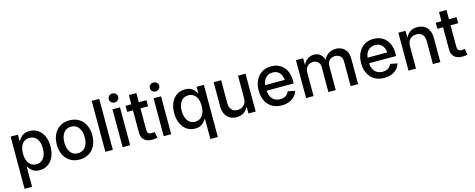

<svg xmlns="http://www.w3.org/2000/svg" viewBox="-38 -1597 6545 2648"><g transform="rotate(-15 3234.5 -273.5)"><path d="M69.8 204.1V-541H173.8V-454.6H181.6Q192.4 -473.1 210.9 -495.1Q229.5 -517.1 260.5 -532.7Q291.5 -548.3 339.4 -548.3Q405.3 -548.3 456.5 -514.9Q507.8 -481.4 537.1 -418.9Q566.4 -356.4 566.4 -269.5Q566.4 -182.6 537.4 -119.9Q508.3 -57.1 457 -23.2Q405.8 10.7 339.4 10.7Q292.5 10.7 261.5 -4.9Q230.5 -20.5 211.7 -42.7Q192.9 -64.9 181.6 -84H176.8V204.1ZM315.9 -80.6Q361.8 -80.6 393.6 -105Q425.3 -129.4 441.4 -172.4Q457.5 -215.3 457.5 -270Q457.5 -324.7 441.4 -366.9Q425.3 -409.2 393.8 -433.1Q362.3 -457 315.9 -457Q270 -457 238.3 -433.8Q206.5 -410.6 190.2 -368.7Q173.8 -326.7 173.8 -270Q173.8 -213.9 190.4 -171.1Q207 -128.4 239 -104.5Q271 -80.6 315.9 -80.6Z M909.2 11.2Q833 11.2 776.1 -23.7Q719.2 -58.6 687.7 -121.6Q656.2 -184.6 656.2 -267.6Q656.2 -352.1 687.7 -415.3Q719.2 -478.5 776.1 -513.4Q833 -548.3 909.2 -548.3Q986.3 -548.3 1043.2 -513.4Q1100.1 -478.5 1131.6 -415.3Q1163.1 -352.1 1163.1 -267.6Q1163.1 -184.6 1131.6 -121.6Q1100.1 -58.6 1043.2 -23.7Q986.3 11.2 909.2 11.2ZM909.2 -79.1Q958.5 -79.1 990.7 -104.5Q1022.9 -129.9 1039.1 -172.9Q1055.2 -215.8 1055.2 -268.1Q1055.2 -320.8 1039.1 -363.8Q1022.9 -406.7 990.7 -432.4Q958.5 -458 909.2 -458Q860.8 -458 828.6 -432.4Q796.4 -406.7 780.5 -363.8Q764.6 -320.8 764.6 -268.1Q764.6 -215.8 780.5 -172.9Q796.4 -129.9 828.6 -104.5Q860.8 -79.1 909.2 -79.1Z M1384.8 -727.5V0H1277.8V-727.5Z M1524.4 0V-541H1631.3V0ZM1577.6 -625Q1550.3 -625 1530.5 -643.8Q1510.7 -662.6 1510.7 -689Q1510.7 -715.3 1530.5 -733.9Q1550.3 -752.4 1577.6 -752.4Q1606 -752.4 1625.5 -733.9Q1645 -715.3 1645 -689Q1645 -662.6 1625.5 -643.8Q1606 -625 1577.6 -625Z M2008.8 -541V-454.1H1711.9V-541ZM1793.5 -672.4H1900.4V-146Q1900.4 -113.3 1913.8 -98.6Q1927.2 -84 1959 -84Q1967.8 -84 1981.7 -85.7Q1995.6 -87.4 2005.4 -88.9L2021 -2.9Q2004.9 1.5 1985.6 3.7Q1966.3 5.9 1947.8 5.9Q1873.5 5.9 1833.5 -31Q1793.5 -67.9 1793.5 -136.2Z M2110.8 0V-541H2217.8V0ZM2164.1 -625Q2136.7 -625 2116.9 -643.8Q2097.2 -662.6 2097.2 -689Q2097.2 -715.3 2116.9 -733.9Q2136.7 -752.4 2164.1 -752.4Q2192.4 -752.4 2211.9 -733.9Q2231.4 -715.3 2231.4 -689Q2231.4 -662.6 2211.9 -643.8Q2192.4 -625 2164.1 -625Z M2829.1 204.1H2722.2V-84H2716.8Q2706.5 -64.9 2687.5 -42.7Q2668.5 -20.5 2637.7 -4.9Q2606.9 10.7 2559.6 10.7Q2493.2 10.7 2441.9 -23.2Q2390.6 -57.1 2361.6 -119.9Q2332.5 -182.6 2332.5 -269.5Q2332.5 -356.4 2361.8 -418.9Q2391.1 -481.4 2442.6 -514.9Q2494.1 -548.3 2559.6 -548.3Q2607.4 -548.3 2638.4 -532.7Q2669.4 -517.1 2688.2 -495.1Q2707 -473.1 2717.3 -454.6H2725.1V-541H2829.1ZM2583 -80.6Q2628.4 -80.6 2660.2 -104.5Q2691.9 -128.4 2708.3 -171.1Q2724.6 -213.9 2724.6 -270Q2724.6 -326.7 2708.3 -368.7Q2691.9 -410.6 2660.4 -433.8Q2628.9 -457 2583 -457Q2536.6 -457 2504.9 -433.1Q2473.1 -409.2 2457 -366.9Q2440.9 -324.7 2440.9 -270Q2440.9 -215.3 2457.3 -172.4Q2473.6 -129.4 2505.4 -105Q2537.1 -80.6 2583 -80.6Z M3154.8 7.3Q3099.6 7.3 3057.6 -15.9Q3015.6 -39.1 2992.2 -85Q2968.8 -130.9 2968.8 -198.2V-541H3075.7V-211.4Q3075.7 -152.3 3106.2 -119.1Q3136.7 -85.9 3190.4 -85.9Q3226.6 -85.9 3255.1 -101.6Q3283.7 -117.2 3300.3 -147.7Q3316.9 -178.2 3316.9 -221.7V-541H3423.8V0H3321.3L3320.8 -132.8H3333.5Q3309.1 -59.6 3263.4 -26.1Q3217.8 7.3 3154.8 7.3Z M3796.4 11.2Q3716.3 11.2 3658.4 -23.4Q3600.6 -58.1 3569.6 -120.8Q3538.6 -183.6 3538.6 -267.1Q3538.6 -350.1 3569.3 -413.6Q3600.1 -477.1 3656.2 -512.7Q3712.4 -548.3 3787.6 -548.3Q3835.9 -548.3 3879.6 -532.5Q3923.3 -516.6 3957.5 -483.2Q3991.7 -449.7 4011.2 -398.2Q4030.8 -346.7 4030.8 -274.9V-238.8H3595.7V-318.4H3976.1L3926.3 -292.5Q3926.3 -342.3 3910.6 -380.1Q3895 -418 3864 -439Q3833 -460 3788.1 -460Q3743.2 -460 3710.9 -438.5Q3678.7 -417 3661.9 -381.1Q3645 -345.2 3645 -302.2V-249.5Q3645 -194.3 3663.8 -155.8Q3682.6 -117.2 3717 -97.2Q3751.5 -77.1 3797.4 -77.1Q3828.1 -77.1 3853 -85.9Q3877.9 -94.7 3895.5 -112.3Q3913.1 -129.9 3921.9 -155.3L4022.5 -135.3Q4010.3 -91.8 3979 -58.6Q3947.8 -25.4 3901.4 -7.1Q3855 11.2 3796.4 11.2Z M4143.6 0V-541H4245.6L4247.6 -417H4239.3Q4251.5 -462.4 4275.9 -491.7Q4300.3 -521 4333 -535.6Q4365.7 -550.3 4401.4 -550.3Q4460.4 -550.3 4498.3 -513.9Q4536.1 -477.5 4548.3 -414.1H4534.2Q4544.9 -457 4571 -487.5Q4597.2 -518.1 4634 -534.2Q4670.9 -550.3 4713.9 -550.3Q4762.2 -550.3 4801.3 -529.3Q4840.3 -508.3 4863.3 -466.8Q4886.2 -425.3 4886.2 -363.3V0H4779.8V-352.5Q4779.8 -407.7 4749 -432.1Q4718.3 -456.5 4676.8 -456.5Q4643.1 -456.5 4618.7 -442.4Q4594.2 -428.2 4580.8 -403.1Q4567.4 -377.9 4567.4 -345.2V0H4462.4V-359.9Q4462.4 -403.8 4434.3 -430.2Q4406.2 -456.5 4362.3 -456.5Q4332.5 -456.5 4306.9 -442.6Q4281.2 -428.7 4265.9 -401.6Q4250.5 -374.5 4250.5 -334.5V0Z M5258.8 11.2Q5178.7 11.2 5120.8 -23.4Q5063 -58.1 5032 -120.8Q5001 -183.6 5001 -267.1Q5001 -350.1 5031.7 -413.6Q5062.5 -477.1 5118.7 -512.7Q5174.8 -548.3 5250 -548.3Q5298.3 -548.3 5342 -532.5Q5385.7 -516.6 5419.9 -483.2Q5454.1 -449.7 5473.6 -398.2Q5493.2 -346.7 5493.2 -274.9V-238.8H5058.1V-318.4H5438.5L5388.7 -292.5Q5388.7 -342.3 5373 -380.1Q5357.4 -418 5326.4 -439Q5295.4 -460 5250.5 -460Q5205.6 -460 5173.3 -438.5Q5141.1 -417 5124.3 -381.1Q5107.4 -345.2 5107.4 -302.2V-249.5Q5107.4 -194.3 5126.2 -155.8Q5145 -117.2 5179.4 -97.2Q5213.9 -77.1 5259.8 -77.1Q5290.5 -77.1 5315.4 -85.9Q5340.3 -94.7 5357.9 -112.3Q5375.5 -129.9 5384.3 -155.3L5484.9 -135.3Q5472.7 -91.8 5441.4 -58.6Q5410.2 -25.4 5363.8 -7.1Q5317.4 11.2 5258.8 11.2Z M5712.9 -318.8V0H5606V-541H5708L5709 -408.2H5695.8Q5719.7 -481 5765.1 -514.6Q5810.5 -548.3 5875 -548.3Q5930.2 -548.3 5971.9 -524.9Q6013.7 -501.5 6037.1 -455.8Q6060.5 -410.2 6060.5 -342.8V0H5954.1V-329.1Q5954.1 -388.7 5923.6 -421.9Q5893.1 -455.1 5839.4 -455.1Q5803.2 -455.1 5774.4 -439.5Q5745.6 -423.8 5729.2 -393.6Q5712.9 -363.3 5712.9 -318.8Z M6436.5 -541V-454.1H6139.6V-541ZM6221.2 -672.4H6328.1V-146Q6328.1 -113.3 6341.6 -98.6Q6355 -84 6386.7 -84Q6395.5 -84 6409.4 -85.7Q6423.3 -87.4 6433.1 -88.9L6448.7 -2.9Q6432.6 1.5 6413.3 3.7Q6394 5.9 6375.5 5.9Q6301.3 5.9 6261.2 -31Q6221.2 -67.9 6221.2 -136.2Z"/></g></svg>

Font: Inter 17pt Medium
Style: Regular
Weight: 500
Version: Version 4.001;git-66647c0bb